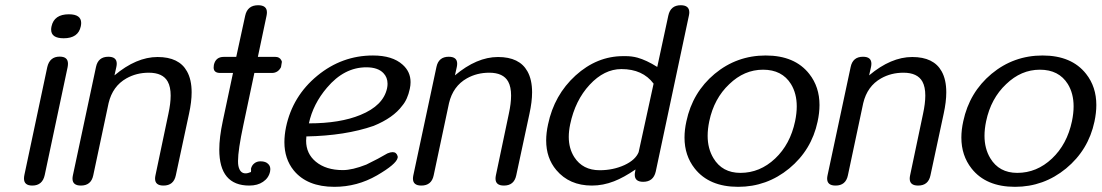

<svg xmlns="http://www.w3.org/2000/svg" viewBox="-20 -721 4280 746"><path d="M153.8 -41Q145 0 105.5 0Q73.2 0 73.2 -27.3Q73.2 -33.7 74.7 -41L163.6 -460Q172.9 -501 211.9 -501Q244.1 -501 244.1 -473.6Q244.1 -467.3 242.7 -460ZM227.5 -572.3Q178.7 -572.3 178.7 -606Q178.7 -611.8 180.2 -618.7Q190.4 -665.5 247.6 -665.5Q295.4 -665.5 295.4 -631.8Q295.4 -626 293.9 -618.7Q284.2 -572.3 227.5 -572.3Z M706.5 -443.8Q724.6 -411.6 724.6 -362.3Q724.6 -325.7 714.4 -278.8L663.1 -39.6Q654.8 0 615.2 0Q582.5 0 582.5 -26.9Q582.5 -32.7 584 -39.6L634.3 -278.8Q643.1 -319.3 643.1 -349.6Q643.1 -383.3 631.8 -403.8Q612.8 -438.5 558.1 -438.5Q510.3 -438.5 471.2 -416.5Q417.5 -386.2 401.9 -320.3L342.3 -39.6Q334 0 294.4 0Q261.7 0 261.7 -26.9Q261.7 -32.7 263.2 -39.6L353 -460.9Q361.3 -500.5 400.9 -500.5Q433.6 -500.5 433.6 -473.6Q433.6 -467.8 432.1 -460.9L424.8 -428.2Q509.8 -499.5 592.3 -499.5Q675.8 -499.5 706.5 -443.8Z M1022.5 -83.5Q1030.3 -75.7 1030.3 -63.5Q1030.3 -59.1 1029.3 -54.2Q1023.9 -29.3 1002 -14.6Q981 0 948.7 0Q832 0 832 -139.6Q832 -187 845.7 -251L885.3 -437.5H835.9Q810.1 -437.5 810.1 -458.5Q810.1 -463.4 811 -468.8Q817.9 -500 849.6 -500H897.9L932.6 -659.7Q941.4 -700.7 982.9 -700.7Q1017.1 -700.7 1017.1 -672.9Q1017.1 -667 1015.6 -659.7L981.9 -500H1049.8Q1065.9 -500 1072.8 -487.3L1075.2 -481.4V-480.5L1071.8 -460Q1060.1 -437.5 1036.1 -437.5H968.3L925.8 -236.3Q904.8 -138.2 904.8 -95.2Q904.8 -84 906.2 -76.7Q912.1 -47.4 934.1 -47.4Q942.9 -47.4 955.1 -52.7Q955.6 -57.1 955.6 -60.1Q955.6 -63 955.1 -64.9Q958 -78.6 968.3 -86.4Q978 -94.2 992.2 -94.2Q1012.7 -94.2 1022.5 -83.5Z M1380.4 -274.4Q1469.2 -310.5 1483.9 -377.9Q1485.8 -387.2 1485.8 -395.5Q1485.8 -420.4 1469.7 -437Q1448.2 -459.5 1403.3 -459.5Q1317.4 -459.5 1250.5 -380.4Q1196.3 -316.9 1180.2 -241.7Q1301.3 -241.7 1380.4 -274.4ZM1485.4 -125Q1497.1 -129.9 1505.4 -129.9Q1520.5 -129.9 1524.9 -114.3Q1525.4 -112.8 1525.4 -110.8Q1525.4 -109.4 1524.9 -107.4Q1519.5 -83 1444.8 -39.6Q1367.7 4.9 1279.3 4.9Q1173.3 4.9 1121.1 -59.1Q1085 -104 1085 -168.5Q1085 -196.3 1091.3 -227.1Q1116.7 -347.7 1212.9 -426.8Q1308.6 -505.4 1429.2 -505.4Q1504.9 -505.4 1544.4 -469.7Q1575.2 -442.4 1575.2 -401.9Q1575.2 -389.6 1572.3 -376Q1563.5 -334.5 1543 -310.5Q1508.3 -263.2 1431.6 -231.9Q1321.8 -193.8 1170.4 -190.9Q1169.4 -182.6 1169.4 -174.3Q1169.4 -124 1207 -92.8Q1246.6 -60.1 1312 -60.1Q1349.1 -60.1 1403.3 -81.5Q1451.7 -105 1485.4 -125Z M2029.3 -443.8Q2047.4 -411.6 2047.4 -362.3Q2047.4 -325.7 2037.1 -278.8L1985.8 -39.6Q1977.5 0 1938 0Q1905.3 0 1905.3 -26.9Q1905.3 -32.7 1906.7 -39.6L1957 -278.8Q1965.8 -319.3 1965.8 -349.6Q1965.8 -383.3 1954.6 -403.8Q1935.5 -438.5 1880.9 -438.5Q1833 -438.5 1793.9 -416.5Q1740.2 -386.2 1724.6 -320.3L1665 -39.6Q1656.7 0 1617.2 0Q1584.5 0 1584.5 -26.9Q1584.5 -32.7 1585.9 -39.6L1675.8 -460.9Q1684.1 -500.5 1723.6 -500.5Q1756.3 -500.5 1756.3 -473.6Q1756.3 -467.8 1754.9 -460.9L1747.6 -428.2Q1832.5 -499.5 1915 -499.5Q1998.5 -499.5 2029.3 -443.8Z M2519.5 -396Q2477.1 -452.6 2394.5 -452.6Q2327.6 -452.6 2271 -391.6Q2214.8 -331.1 2195.3 -237.8Q2189.9 -211.9 2189.9 -189Q2189.9 -144 2211.4 -110.4Q2244.1 -59.6 2310.1 -59.6Q2362.3 -59.6 2406.2 -79.6Q2449.2 -99.6 2461.4 -129.9ZM2527.8 -54.2Q2518.6 -14.6 2479 -14.6Q2446.3 -14.6 2446.3 -42Q2446.3 -47.9 2447.8 -54.2L2449.2 -62.5Q2403.3 -31.2 2365.7 -16.6Q2323.2 0 2279.8 0Q2192.4 0 2141.6 -60.1Q2102.1 -106.9 2102.1 -175.3Q2102.1 -204.6 2109.4 -237.8Q2133.3 -352.1 2216.3 -427.7Q2299.3 -502.9 2401.4 -502.9H2411.1Q2434.6 -502.9 2456.5 -497.1Q2491.7 -487.3 2533.7 -460.9L2576.7 -660.6Q2585.4 -700.7 2625 -700.7Q2658.2 -700.7 2658.2 -672.9Q2658.2 -667.5 2656.7 -660.6Z M2991.7 -105Q3050.3 -160.2 3069.3 -250Q3075.7 -280.8 3075.7 -307.6Q3075.7 -357.9 3053.2 -394.5Q3018.6 -450.2 2944.8 -450.2Q2871.6 -450.2 2813.5 -394Q2754.4 -338.4 2735.8 -250Q2729.5 -219.7 2729.5 -193.4Q2729.5 -143.6 2752 -106.4Q2786.1 -49.3 2856.9 -49.3Q2932.6 -49.3 2991.7 -105ZM3124.5 -433.6Q3164.1 -383.3 3164.1 -313Q3164.1 -282.7 3156.7 -248.5Q3133.3 -138.2 3046.4 -66.4Q2959.5 4.9 2848.1 4.9Q2735.4 4.9 2679.2 -66.4Q2639.6 -116.7 2639.6 -186.5Q2639.6 -216.8 2647 -250Q2670.9 -362.3 2756.8 -434.1Q2842.8 -505.4 2955.1 -505.4Q3068.4 -505.4 3124.5 -433.6Z M3638.7 -443.8Q3656.7 -411.6 3656.7 -362.3Q3656.7 -325.7 3646.5 -278.8L3595.2 -39.6Q3586.9 0 3547.4 0Q3514.6 0 3514.6 -26.9Q3514.6 -32.7 3516.1 -39.6L3566.4 -278.8Q3575.2 -319.3 3575.2 -349.6Q3575.2 -383.3 3564 -403.8Q3544.9 -438.5 3490.2 -438.5Q3442.4 -438.5 3403.3 -416.5Q3349.6 -386.2 3334 -320.3L3274.4 -39.6Q3266.1 0 3226.6 0Q3193.8 0 3193.8 -26.9Q3193.8 -32.7 3195.3 -39.6L3285.2 -460.9Q3293.5 -500.5 3333 -500.5Q3365.7 -500.5 3365.7 -473.6Q3365.7 -467.8 3364.3 -460.9L3356.9 -428.2Q3441.9 -499.5 3524.4 -499.5Q3607.9 -499.5 3638.7 -443.8Z M4067.4 -105Q4126 -160.2 4145 -250Q4151.4 -280.8 4151.4 -307.6Q4151.4 -357.9 4128.9 -394.5Q4094.2 -450.2 4020.5 -450.2Q3947.3 -450.2 3889.2 -394Q3830.1 -338.4 3811.5 -250Q3805.2 -219.7 3805.2 -193.4Q3805.2 -143.6 3827.6 -106.4Q3861.8 -49.3 3932.6 -49.3Q4008.3 -49.3 4067.4 -105ZM4200.2 -433.6Q4239.7 -383.3 4239.7 -313Q4239.7 -282.7 4232.4 -248.5Q4209 -138.2 4122.1 -66.4Q4035.2 4.9 3923.8 4.9Q3811 4.9 3754.9 -66.4Q3715.3 -116.7 3715.3 -186.5Q3715.3 -216.8 3722.7 -250Q3746.6 -362.3 3832.5 -434.1Q3918.5 -505.4 4030.8 -505.4Q4144 -505.4 4200.2 -433.6Z"/></svg>

Font: inglobal
Style: Italic
Weight: 400
Italic angle: -12°
Designer: Andrey Kochetov, Denis Davydov, Evgeny Yurtaev
Foundry: inglobal
Version: Version 1.00 September 25, 2014, initial release